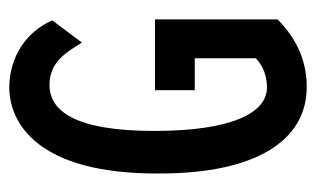

<svg xmlns="http://www.w3.org/2000/svg" viewBox="-154 -518 683 415"><g transform="rotate(-90 187.5 -310.5)"><path d="M207 11C258 11 308 -7 353 -52V-317H200V-231H269V-99C251 -82 229 -75 206 -75C150 -75 112 -153 112 -319C112 -491 156 -545 211 -545C261 -545 281 -510 303 -475L351 -539C326 -596 272 -631 207 -632C130 -632 18 -572 20 -306C20 -103 89 11 207 11Z"/></g></svg>

Font: Inconsolata Condensed
Style: Bold
Weight: 700
Width: 3
Monospace: yes
Designer: Raph Levien, Cyreal, Brenton Simpson
Foundry: Raph Levien, Cyreal, Google
Version: Version 3.100